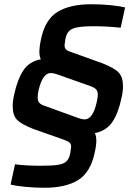

<svg xmlns="http://www.w3.org/2000/svg" viewBox="-20 -716 638 907"><path d="M30 156 51 60Q98 67 175 67Q228 67 255 62.5Q282 58 294.5 45.5Q307 33 312 7Q316 -17 316 -22Q316 -36 308.5 -42.5Q301 -49 279 -57L137 -107Q81 -129 60.5 -150Q40 -171 40 -214Q40 -239 47 -270Q63 -343 91 -384.5Q119 -426 173 -436Q166 -450 166 -471Q166 -495 174 -532Q193 -624 252 -660Q311 -696 411 -696Q459 -696 503 -691.5Q547 -687 571 -681L550 -585Q485 -592 426 -592Q373 -592 346 -587Q319 -582 306.5 -569.5Q294 -557 289 -532Q285 -506 285 -503Q285 -488 292.5 -481.5Q300 -475 322 -468L464 -417Q520 -395 540.5 -373.5Q561 -352 561 -309Q561 -283 554 -254Q539 -181 510.5 -139.5Q482 -98 428 -87Q435 -73 435 -52Q435 -28 427 7Q407 99 348.5 135Q290 171 190 171Q143 171 98.5 166.5Q54 162 30 156ZM437 -234Q442 -257 442 -268Q442 -284 435 -292.5Q428 -301 413 -307L261 -361Q234 -371 220 -371Q181 -371 162 -289Q158 -270 158 -255Q158 -239 165.5 -230.5Q173 -222 191 -216L340 -162Q365 -152 380 -152Q419 -152 437 -234Z"/></svg>

Font: Saira Semi Condensed Medium
Style: Italic
Weight: 500
Width: 4
Italic angle: -12°
Designer: Hector Gatti with collaboration of the Omnibus-Type team
Foundry: Omnibus-Type
Version: Version 1.001; ttfautohint (v1.8)